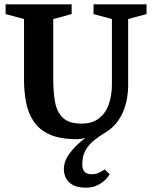

<svg xmlns="http://www.w3.org/2000/svg" viewBox="-20 -634 701 887"><path d="M377 233Q338 233 315.5 220Q293 207 284 187.5Q275 168 275 147Q275 111 302 74Q329 37 375 3Q365 6 353 7.5Q341 9 336 9Q258 9 210 -12.5Q162 -34 136 -72.5Q110 -111 100.5 -160.5Q91 -210 91 -265V-546L6 -569V-614H311V-569L226 -546V-265Q226 -208 234.5 -162Q243 -116 271 -89.5Q299 -63 356 -63Q406 -63 437 -87Q468 -111 482.5 -152Q497 -193 497 -245V-546L412 -569V-614H657V-569L572 -546V-236Q572 -215 568 -187Q564 -159 553 -128.5Q542 -98 522 -71Q502 -44 470 -24Q440 -6 415 14Q390 34 375 60.5Q360 87 360 126Q360 138 364 148.5Q368 159 377.5 165Q387 171 403 171Q420 171 434.5 165Q449 159 464 149L487 171Q487 171 480.5 180.5Q474 190 460.5 202Q447 214 426.5 223.5Q406 233 377 233Z"/></svg>

Font: Manuale
Style: Bold
Weight: 700
Version: Version 1.002